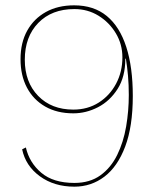

<svg xmlns="http://www.w3.org/2000/svg" viewBox="-20 -690 578 720"><path d="M258 -670Q332 -670 380.5 -630Q429 -590 453.5 -514Q478 -438 478 -330Q478 -216 449.5 -140.5Q421 -65 371.5 -27.5Q322 10 259 10Q183 10 129.5 -29Q76 -68 63 -130L77 -137Q90 -80 135 -42Q180 -4 259 -4Q317 -4 356.5 -32.5Q396 -61 419.5 -109Q443 -157 453 -215.5Q463 -274 463 -334Q463 -372 460 -406Q457 -440 452 -470H450Q450 -402 421 -356.5Q392 -311 347.5 -288Q303 -265 255 -265Q194 -265 149.5 -290.5Q105 -316 81 -361.5Q57 -407 57 -468Q57 -530 82 -575Q107 -620 152 -645Q197 -670 258 -670ZM259 -656Q174 -656 123.5 -604Q73 -552 73 -466Q73 -382 123 -330.5Q173 -279 255 -279Q309 -279 350.5 -305.5Q392 -332 415.5 -376.5Q439 -421 439 -475Q439 -524 414.5 -565Q390 -606 349.5 -631Q309 -656 259 -656Z"/></svg>

Font: Kantumruy Pro Thin
Style: Regular
Weight: 250
Version: Version 1.002